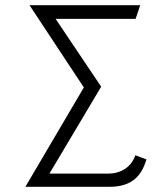

<svg xmlns="http://www.w3.org/2000/svg" viewBox="-20 -722 619 742"><path d="M401 0C479 0 524 -31 546 -106L503 -122C487 -75 446 -51 397 -51H171L371 -387L195 -649H504L522 -702H94L304 -384L78 0Z"/></svg>

Font: Advent Pro
Style: Regular
Weight: 400
Designer: Andreas Kalpakidis
Foundry: Andreas Kalpakidis
Version: Version 2.002 2008